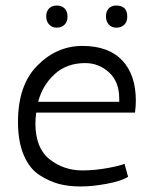

<svg xmlns="http://www.w3.org/2000/svg" viewBox="-20 -670 546 694"><path d="M108 -224Q108 -135 159 -94.5Q210 -54 278 -54Q322 -54 368.5 -62.5Q415 -71 430 -78L443 -31Q420 -16 367.5 -6Q315 4 271.5 4Q228 4 193.5 -5Q159 -14 123 -37Q87 -60 66 -109Q45 -158 45 -229Q45 -361 113 -431Q184 -504 278 -504Q372 -504 421.5 -452Q471 -400 471 -306Q471 -286 468 -263H111Q108 -242 108 -224ZM411 -313Q411 -375 374 -408.5Q337 -442 288 -442Q221 -442 177 -401.5Q133 -361 118 -302H411Q411 -308 411 -313ZM185 -570Q168 -570 157.5 -581.5Q147 -593 147 -611Q147 -629 157.5 -639.5Q168 -650 185.5 -650Q203 -650 213.5 -639.5Q224 -629 224 -610Q224 -591 213 -580.5Q202 -570 185 -570ZM400 -650Q440 -650 440 -610Q440 -591 429 -580.5Q418 -570 400.5 -570Q383 -570 373 -581.5Q363 -593 363 -611Q363 -629 373 -639.5Q383 -650 400 -650Z"/></svg>

Font: Antic Slab
Style: Regular
Weight: 400
Designer: Santiago Orozco
Foundry: Santiago Orozco
Version: Version 001.001